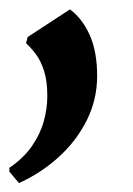

<svg xmlns="http://www.w3.org/2000/svg" viewBox="-28 -152 290 420"><path d="M13.5 248.5 -7.5 223.5V215Q23 194.5 41.2 168.5Q59.5 142.5 67.5 114.2Q75.5 86 75.5 58.5Q75.5 25.5 68.5 3.5Q61.5 -18.5 50.8 -33Q40 -47.5 29 -57.5L32.5 -71L125 -131.5Q152.5 -111 168.5 -74.8Q184.5 -38.5 184.5 14Q184.5 65.5 162 110.8Q139.5 156 100.8 191.2Q62 226.5 13.5 248.5Z"/></svg>

Font: Merriweather 96pt Black
Style: Italic
Weight: 900
Italic angle: -7.8°
Version: Version 2.101